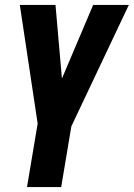

<svg xmlns="http://www.w3.org/2000/svg" viewBox="-20 -540 540 775"><path d="M89 215 132 -41 60 -520H204L230 -223L356 -520H500L268 -30L227 215Z"/></svg>

Font: Iosevka Heavy
Style: Italic
Weight: 900
Italic angle: -9°
Monospace: yes
Designer: Belleve Invis
Foundry: Belleve Invis
Version: Version 32.5.0; ttfautohint (v1.8.4)